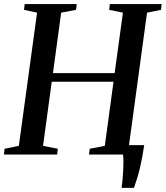

<svg xmlns="http://www.w3.org/2000/svg" viewBox="-30 -763 818 948"><path d="M570.5 164.5Q573 147 575 125.2Q577 103.5 578.2 80.8Q579.5 58 579.5 37Q579.5 16 577.5 0L538 -46.5H682Q674 7.5 665.2 47.2Q656.5 87 647.8 115.2Q639 143.5 631.5 164.5ZM-10.5 0 -7.5 -28.5 63 -43 153 -700.5 88.5 -714.5 92 -743H349L345.5 -714.5L272 -700.5L231.5 -402H536L577 -700.5L509 -714.5L512.5 -743H768L765 -714.5L696 -700.5L606.5 -43L675 -28.5L671.5 0H409.5L413 -28.5L487.5 -43L530.5 -359.5H225.5L182.5 -43L255.5 -28.5L252.5 0Z"/></svg>

Font: Merriweather 96pt Medium
Style: Italic
Weight: 500
Italic angle: -7.8°
Version: Version 2.101